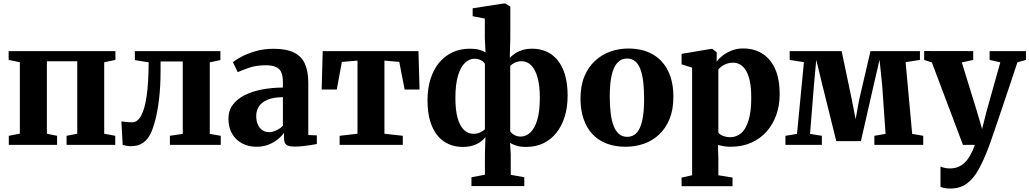

<svg xmlns="http://www.w3.org/2000/svg" viewBox="-20 -839 5962 1112"><path d="M31 0V-52.5L95 -65V-478.5L30 -492V-543H648.5V-492L583.5 -478.5V-64.5L647.5 -52.5V0H365.5V-52.5L427.5 -64.5V-484H251.5V-64.5L310.5 -52.5V0Z M739.5 7.5Q723.5 7.5 711.2 5.2Q699 3 690.5 0L683 -136Q693 -134 711.5 -132.2Q730 -130.5 745.5 -130.5Q776 -130.5 797.2 -168.8Q818.5 -207 829.5 -284.2Q840.5 -361.5 841 -478L761 -491V-543H1256.5V-491L1195 -478V-63.5L1258.5 -52.5V0H964V-52.5L1038.5 -63.5V-483H910V-435Q910 -336.5 901 -263.5Q892 -190.5 878.8 -141.5Q865.5 -92.5 853 -66.5Q836.5 -32 809 -12.2Q781.5 7.5 739.5 7.5Z M1465 11Q1420 11 1383.2 -8Q1346.5 -27 1324.8 -63.5Q1303 -100 1303 -151.5Q1303 -198 1328.2 -232Q1353.5 -266 1397.2 -288Q1441 -310 1498 -320.8Q1555 -331.5 1618.5 -332V-363Q1618.5 -396.5 1610 -418Q1601.5 -439.5 1580 -450.2Q1558.5 -461 1519 -461Q1464 -461 1422.2 -446.5Q1380.5 -432 1357 -421L1329 -479Q1342.5 -491 1376 -509.2Q1409.5 -527.5 1458 -542Q1506.5 -556.5 1565 -556.5Q1638 -556.5 1682 -535Q1726 -513.5 1745.8 -469.8Q1765.5 -426 1765.5 -358.5V-57L1815 -55V-5Q1803.5 -2.5 1782 1Q1760.5 4.5 1735.2 7.2Q1710 10 1688.5 10Q1652.5 10 1638.8 0Q1625 -10 1625 -40.5V-69.5Q1613.5 -52.5 1591 -33.8Q1568.5 -15 1536.8 -2Q1505 11 1465 11ZM1539 -73.5Q1557.5 -73.5 1580.2 -84Q1603 -94.5 1618.5 -110.5V-276Q1563.5 -276 1529.2 -261.2Q1495 -246.5 1479.5 -222.2Q1464 -198 1464 -168.5Q1464 -138.5 1473.5 -117.2Q1483 -96 1499.8 -84.8Q1516.5 -73.5 1539 -73.5Z M1947 0V-52.5L2050.5 -64.5V-488L1960 -480.5L1930.5 -320.5H1843L1849 -543H2403.5L2410 -320.5H2323.5L2292.5 -480.5L2206.5 -488V-64.5L2313 -52.5V0Z M2710.5 238.5V187.5L2788.5 173V53L2791.5 -45Q2780 -29.5 2761.5 -16.5Q2743 -3.5 2717.8 4.2Q2692.5 12 2660 12Q2617.5 12 2580.5 -3.5Q2543.5 -19 2515.5 -51.8Q2487.5 -84.5 2471.8 -135.8Q2456 -187 2456 -258.5Q2456 -324.5 2472.8 -379.2Q2489.5 -434 2521.5 -473.8Q2553.5 -513.5 2599 -535.2Q2644.5 -557 2701.5 -557Q2732 -557 2755.2 -550.8Q2778.5 -544.5 2792 -535.5L2788 -617V-731.5L2717.5 -745V-791L2898.5 -819H2906L2935.5 -801V-617L2932.5 -503.5Q2945.5 -517.5 2963.8 -529.8Q2982 -542 3006.8 -549.5Q3031.5 -557 3063.5 -557Q3106 -557 3143 -541.2Q3180 -525.5 3208 -492.2Q3236 -459 3251.8 -407.5Q3267.5 -356 3267.5 -285Q3267.5 -219 3251 -164.8Q3234.5 -110.5 3203.2 -70.8Q3172 -31 3127.5 -9.5Q3083 12 3027 12Q2993 12 2970.2 4.5Q2947.5 -3 2934 -11.5L2938 53V173.5L3016.5 187.5V238.5ZM2722 -64Q2744 -64 2761.5 -72.2Q2779 -80.5 2788.5 -90.5V-469Q2785 -476 2776.8 -482.8Q2768.5 -489.5 2756.5 -494.2Q2744.5 -499 2729.5 -499Q2698.5 -499 2673 -475Q2647.5 -451 2632.5 -400.5Q2617.5 -350 2617.5 -270.5Q2617.5 -202 2630.2 -156Q2643 -110 2666.8 -87Q2690.5 -64 2722 -64ZM2994.5 -48Q3026 -48 3051.2 -71.2Q3076.5 -94.5 3091.5 -144Q3106.5 -193.5 3106.5 -273Q3106.5 -344 3093 -391Q3079.5 -438 3056 -461.2Q3032.5 -484.5 3001.5 -484.5Q2980 -484.5 2962.8 -476.5Q2945.5 -468.5 2935 -457.5V-78Q2939 -72 2947.2 -65Q2955.5 -58 2967.5 -53Q2979.5 -48 2994.5 -48Z M3342 -268Q3342 -342 3364.5 -396.2Q3387 -450.5 3426 -486.5Q3465 -522.5 3514.5 -540.2Q3564 -558 3619 -558Q3701 -558 3759.5 -524.8Q3818 -491.5 3849 -429Q3880 -366.5 3880 -278.5Q3880 -203.5 3857.5 -149Q3835 -94.5 3796.2 -58.8Q3757.5 -23 3707.8 -6Q3658 11 3603 11Q3542 11 3493.5 -7.5Q3445 -26 3411.2 -62.2Q3377.5 -98.5 3359.8 -150.2Q3342 -202 3342 -268ZM3613 -46.5Q3646 -46.5 3667.5 -69.8Q3689 -93 3699.8 -141.5Q3710.5 -190 3710.5 -265.5Q3710.5 -320.5 3705.5 -364Q3700.5 -407.5 3689 -438Q3677.5 -468.5 3658.5 -484.2Q3639.5 -500 3611.5 -500Q3579 -500 3556.8 -476.8Q3534.5 -453.5 3523 -405.2Q3511.5 -357 3511.5 -280.5Q3511.5 -225.5 3517 -182Q3522.5 -138.5 3534.5 -108.5Q3546.5 -78.5 3565.8 -62.5Q3585 -46.5 3613 -46.5Z M3927.5 239.5V189.5L3988.5 176V-447L3927.5 -466.5V-527L4099 -556H4105.5L4131 -536L4130.5 -482Q4142.5 -499 4165 -516.8Q4187.5 -534.5 4218 -546.5Q4248.5 -558.5 4284 -558.5Q4344.5 -558.5 4392.2 -530.2Q4440 -502 4467.8 -443.2Q4495.5 -384.5 4495.5 -292.5Q4495.5 -229 4476.2 -174Q4457 -119 4420 -77.2Q4383 -35.5 4330.5 -12.2Q4278 11 4211 11Q4190.5 11 4169.8 7.5Q4149 4 4138 0L4140.5 78V176L4222.5 189.5V239.5ZM4210 -44.5Q4245 -44.5 4272.2 -67.5Q4299.5 -90.5 4315.2 -141.2Q4331 -192 4331 -274Q4331 -329 4323 -367.5Q4315 -406 4300.5 -430Q4286 -454 4267 -465Q4248 -476 4225.5 -476Q4205 -476 4188.2 -469.8Q4171.5 -463.5 4159.2 -454.5Q4147 -445.5 4140.5 -437V-71Q4148 -60 4167 -52.2Q4186 -44.5 4210 -44.5Z M4529 0V-52.5L4596 -63.5L4636 -479L4553.5 -492V-543H4854.5L4913.5 -261.5L4935.5 -148.5L4956 -261.5L5021.5 -543H5308V-492L5225 -479L5263 -63.5L5327 -52.5V0H5044V-52.5L5109 -63.5L5089 -348.5L5074 -492.5L5041 -350L4966 -21.5H4823.5L4741.5 -352L4707.5 -492.5L4694.5 -351.5L4671.5 -63.5L4740 -52.5V0Z M5483.5 253Q5465 253 5450.5 250.2Q5436 247.5 5427 243V125Q5434.5 129.5 5449.8 133Q5465 136.5 5481.5 136.5Q5507.5 136.5 5528.8 128Q5550 119.5 5567.5 102.5Q5585 85.5 5599.5 59.8Q5614 34 5626.5 0H5557L5377 -477.5L5332.5 -492V-543.5L5616.5 -543V-492L5550.5 -477.5L5636 -200.5L5668 -92L5695 -198.5L5773.5 -478L5711.5 -492V-543H5922V-492L5872.5 -478Q5852.5 -416.5 5830.2 -350.8Q5808 -285 5787.2 -223Q5766.5 -161 5749 -110Q5731.5 -59 5720 -26.2Q5708.5 6.5 5706 13Q5677 90 5647 143.8Q5617 197.5 5578.2 225.2Q5539.5 253 5483.5 253Z"/></svg>

Font: Merriweather 48pt ExtraBold
Style: Regular
Weight: 800
Version: Version 2.100